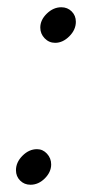

<svg xmlns="http://www.w3.org/2000/svg" viewBox="-20 -512 248 529"><path d="M91 -436Q91 -457 109 -474.5Q127 -492 149 -492Q166 -492 177.5 -480.5Q189 -469 189 -452Q189 -430 171 -412Q153 -394 132 -394Q115 -394 103 -406.5Q91 -419 91 -436ZM24 -43Q24 -65 42 -83Q60 -101 82 -101Q98 -101 109.5 -88.5Q121 -76 121 -59Q121 -38 103.5 -20.5Q86 -3 64 -3Q47 -3 35.5 -14.5Q24 -26 24 -43Z"/></svg>

Font: Niramit ExtraLight
Style: Italic
Weight: 200
Italic angle: -10°
Designer: Katatrad Aksorn Co.,Ltd.
Foundry: Cadson Demak Co.,Ltd.
Version: Version 1.000; ttfautohint (v1.6)